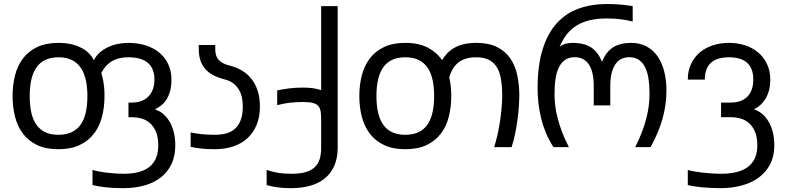

<svg xmlns="http://www.w3.org/2000/svg" viewBox="-20 -747 4000 975"><path d="M130.9 -259.3Q130.9 -212.4 138.9 -175.8Q147 -139.2 164.6 -114Q182.1 -88.9 209.7 -75.7Q237.3 -62.5 276.4 -62.5Q315.4 -62.5 343.5 -75.7Q371.6 -88.9 389.4 -114Q407.2 -139.2 415.5 -175.8Q423.8 -212.4 423.8 -259.3Q423.8 -306.2 415.3 -342.8Q406.7 -379.4 388.9 -404.5Q371.1 -429.7 343.3 -442.9Q315.4 -456.1 277.3 -456.1Q238.3 -456.1 210.4 -442.9Q182.6 -429.7 165 -404.5Q147.5 -379.4 139.2 -342.8Q130.9 -306.2 130.9 -259.3ZM870.1 -8.8Q870.1 45.9 850.6 86.7Q831.1 127.4 796.1 154.5Q761.2 181.6 712.6 195.1Q664.1 208.5 606 208.5Q555.7 208.5 516.6 204.1Q477.5 199.7 449.7 192.9V115.7Q461.4 119.6 478.3 123Q495.1 126.5 515.9 129.2Q536.6 131.8 560.5 133.5Q584.5 135.3 610.4 135.3Q656.7 135.3 689.7 125.2Q722.7 115.2 743.4 96.4Q764.2 77.6 773.9 51.3Q783.7 24.9 783.7 -8.3Q783.7 -52.2 771 -80.3Q758.3 -108.4 738.8 -124.3Q719.2 -140.1 695.6 -146Q671.9 -151.9 650.4 -151.9H632.3V-226.1H648.9Q673.8 -226.1 694.8 -233.2Q715.8 -240.2 731.2 -254.9Q746.6 -269.5 755.4 -291.5Q764.2 -313.5 764.2 -343.3Q764.2 -374 754.6 -395.5Q745.1 -417 727.8 -430.4Q710.4 -443.8 686 -450Q661.6 -456.1 631.8 -456.1Q604.5 -456.1 582.8 -450.2Q561 -444.3 544.4 -433.8Q527.8 -423.3 515.6 -408.7Q503.4 -394 494.6 -376.5Q497.1 -366.7 499.8 -356.4Q502.4 -346.2 504.9 -332.8Q507.3 -319.3 509 -301.8Q510.7 -284.2 510.7 -259.3Q510.7 -203.1 498 -154.1Q485.4 -105 457.3 -68.4Q429.2 -31.7 384.5 -10.5Q339.8 10.7 276.4 10.7Q212.4 10.7 168.2 -10.5Q124 -31.7 96.4 -68.4Q68.8 -105 56.4 -154.1Q43.9 -203.1 43.9 -259.3Q43.9 -315.4 56.4 -364.5Q68.8 -413.6 96.7 -450.2Q124.5 -486.8 168.9 -508.1Q213.4 -529.3 277.3 -529.3Q340.3 -529.3 387.5 -506.8Q434.6 -484.4 456.5 -441.4Q466.8 -461.9 484.6 -478.3Q502.4 -494.6 525.6 -506.1Q548.8 -517.6 575.9 -523.4Q603 -529.3 631.8 -529.3Q679.2 -529.3 719.5 -516.6Q759.8 -503.9 788.8 -480Q817.9 -456.1 834.2 -421.4Q850.6 -386.7 850.6 -342.8Q850.6 -307.6 843.3 -282.5Q835.9 -257.3 824.2 -239.7Q812.5 -222.2 797.4 -210.7Q782.2 -199.2 766.6 -191.4Q787.1 -185.5 805.9 -170.7Q824.7 -155.8 839.1 -132.6Q853.5 -109.4 861.8 -78.1Q870.1 -46.9 870.1 -8.8Z M1071.3 -62.5Q1102.1 -62.5 1127.9 -69.3Q1153.8 -76.2 1172.6 -92.5Q1191.4 -108.9 1202.1 -136.5Q1212.9 -164.1 1212.9 -205.6Q1212.9 -225.1 1209.5 -246.3Q1206.1 -267.6 1196 -286.6Q1186 -305.7 1168.5 -320.8Q1150.9 -335.9 1122.6 -343.3Q1088.4 -352.1 1063.2 -365.2Q1038.1 -378.4 1021.7 -397.5Q1005.4 -416.5 997.3 -441.7Q989.3 -466.8 989.3 -500V-518.6H1073.2V-496.1Q1073.2 -460 1092 -441.2Q1110.8 -422.4 1144 -414.6Q1178.7 -406.2 1207.5 -389.4Q1236.3 -372.6 1256.8 -346.7Q1277.3 -320.8 1288.6 -285.6Q1299.8 -250.5 1299.8 -206.1Q1299.8 -153.8 1283.4 -113.5Q1267.1 -73.2 1237.3 -45.7Q1207.5 -18.1 1165.3 -3.7Q1123 10.7 1071.3 10.7Q1052.2 10.7 1036.4 10Q1020.5 9.3 1006.3 7.8Q992.2 6.3 978 4.2Q963.9 2 948.2 -1V-74.7Q972.2 -69.3 1002 -65.9Q1031.7 -62.5 1071.3 -62.5Z M1694.8 2.4Q1694.8 57.1 1677 96.2Q1659.2 135.3 1627.7 160.2Q1596.2 185.1 1553.2 196.8Q1510.3 208.5 1458 208.5Q1435.1 208.5 1417.7 207.3Q1400.4 206.1 1385.3 203.9Q1370.1 201.7 1357.9 199Q1345.7 196.3 1334 192.9V115.7Q1354 123 1384.5 129.2Q1415 135.3 1462.4 135.3Q1503.4 135.3 1531.5 127.2Q1559.6 119.1 1577.1 103Q1594.7 86.9 1602.8 62.5Q1610.8 38.1 1610.8 5.4V-141.1Q1610.8 -165 1608.2 -181.6Q1605.5 -198.2 1596.4 -208.7Q1587.4 -219.2 1569.3 -224.1Q1551.3 -229 1520.5 -229Q1499.5 -229 1481.9 -228Q1464.4 -227.1 1448.7 -225.1Q1433.1 -223.1 1418.2 -220.2Q1403.3 -217.3 1387.7 -212.9V-288.1Q1403.3 -291 1418.5 -293.7Q1433.6 -296.4 1449.5 -298.3Q1465.3 -300.3 1482.7 -301.3Q1500 -302.2 1520.5 -302.2Q1548.8 -302.2 1571 -298.8Q1593.3 -295.4 1610.8 -289.1V-715.8H1694.8Z M2271.5 -259.3Q2271.5 -203.1 2259 -154.1Q2246.6 -105 2218.8 -68.4Q2190.9 -31.7 2146.5 -10.5Q2102.1 10.7 2038.1 10.7Q1974.6 10.7 1930.2 -10.5Q1885.7 -31.7 1857.9 -68.4Q1830.1 -105 1817.4 -154.1Q1804.7 -203.1 1804.7 -259.3Q1804.7 -315.4 1817.4 -364.5Q1830.1 -413.6 1857.9 -450.2Q1885.7 -486.8 1930.2 -508.1Q1974.6 -529.3 2038.1 -529.3Q2106 -529.3 2151.9 -505.4Q2197.8 -481.4 2225.1 -441.4Q2236.8 -461.9 2252.7 -478Q2268.6 -494.1 2289.6 -505.6Q2310.5 -517.1 2337.6 -523.2Q2364.7 -529.3 2398.4 -529.3Q2461.9 -529.3 2504.2 -508.1Q2546.4 -486.8 2571.5 -450.2Q2596.7 -413.6 2606.9 -364.5Q2617.2 -315.4 2617.2 -259.3Q2617.2 -241.2 2615.2 -210.7Q2613.3 -180.2 2608.6 -144.3Q2604 -108.4 2596.4 -70.6Q2588.9 -32.7 2578.1 0H2489.3Q2499.5 -30.8 2507.3 -67.1Q2515.1 -103.5 2520.3 -139.4Q2525.4 -175.3 2527.8 -207Q2530.3 -238.8 2530.3 -259.3Q2530.3 -306.2 2524.4 -342.8Q2518.6 -379.4 2503.7 -404.5Q2488.8 -429.7 2463.1 -442.9Q2437.5 -456.1 2398.4 -456.1Q2369.6 -456.1 2347.7 -449.7Q2325.7 -443.4 2309.1 -430.7Q2292.5 -418 2280.8 -399.2Q2269 -380.4 2261.2 -355.5Q2271.5 -310.5 2271.5 -259.3ZM2184.6 -259.3Q2184.6 -306.2 2176.3 -342.8Q2168 -379.4 2150.4 -404.5Q2132.8 -429.7 2105 -442.9Q2077.1 -456.1 2038.1 -456.1Q1999 -456.1 1971.2 -442.9Q1943.4 -429.7 1925.8 -404.5Q1908.2 -379.4 1899.9 -342.8Q1891.6 -306.2 1891.6 -259.3Q1891.6 -212.4 1899.9 -175.8Q1908.2 -139.2 1925.8 -114Q1943.4 -88.9 1971.2 -75.7Q1999 -62.5 2038.1 -62.5Q2077.1 -62.5 2105 -75.7Q2132.8 -88.9 2150.4 -114Q2168 -139.2 2176.3 -175.8Q2184.6 -212.4 2184.6 -259.3Z M2995.1 -309.6Q2995.1 -351.1 2987.5 -379.4Q2980 -407.7 2966.8 -424.8Q2953.6 -441.9 2936 -449.2Q2918.5 -456.5 2898.9 -456.5Q2870.1 -456.5 2850.6 -443.6Q2831.1 -430.7 2818.8 -406.5Q2806.6 -382.3 2801.3 -348.1Q2795.9 -314 2795.9 -271.5Q2795.9 -243.7 2799.3 -213.1Q2802.7 -182.6 2811.3 -148.9Q2819.8 -115.2 2833.7 -78.1Q2847.7 -41 2868.7 0H2790.5Q2767.6 -35.2 2752.2 -72.5Q2736.8 -109.9 2727.5 -148.2Q2718.3 -186.5 2714.1 -224.4Q2710 -262.2 2710 -298.3Q2710 -415 2735.6 -496.6Q2761.2 -578.1 2807.6 -629.2Q2854 -680.2 2918.7 -703.4Q2983.4 -726.6 3061 -726.6Q3106.9 -726.6 3138.9 -723.1Q3170.9 -719.7 3192.9 -715.8V-637.7Q3178.7 -641.1 3164.6 -644Q3150.4 -647 3134.5 -648.9Q3118.7 -650.9 3100.8 -652.1Q3083 -653.3 3061 -653.3Q3013.7 -653.3 2976.1 -644.5Q2938.5 -635.7 2909.2 -617.9Q2879.9 -600.1 2858.4 -572.8Q2836.9 -545.4 2821.8 -508.8Q2837.4 -522 2855.2 -525.6Q2873 -529.3 2888.7 -529.3Q2944.3 -529.3 2980.2 -507.1Q3016.1 -484.9 3037.1 -433.1Q3058.1 -484.9 3094 -507.1Q3129.9 -529.3 3185.5 -529.3Q3227.5 -529.3 3260.7 -512.5Q3293.9 -495.6 3316.9 -464.4Q3339.8 -433.1 3352.1 -387.9Q3364.3 -342.8 3364.3 -286.6Q3364.3 -216.3 3344.7 -145.5Q3325.2 -74.7 3283.7 0H3205.6Q3226.6 -41 3240.5 -78.1Q3254.4 -115.2 3262.9 -148.9Q3271.5 -182.6 3274.9 -213.1Q3278.3 -243.7 3278.3 -271.5Q3278.3 -314 3272.9 -348.1Q3267.6 -382.3 3255.4 -406.5Q3243.2 -430.7 3223.4 -443.6Q3203.6 -456.5 3175.3 -456.5Q3156.2 -456.5 3138.7 -449.2Q3121.1 -441.9 3107.9 -424.8Q3094.7 -407.7 3086.9 -379.4Q3079.1 -351.1 3079.1 -309.6V-211.9H2995.1Z M3825.7 -8.3Q3825.7 -52.2 3813 -80.3Q3800.3 -108.4 3780.8 -124.3Q3761.2 -140.1 3737.5 -146Q3713.9 -151.9 3692.4 -151.9H3641.6V-226.1H3690.9Q3715.8 -226.1 3736.6 -232.9Q3757.3 -239.7 3772.7 -253.9Q3788.1 -268.1 3796.6 -290.3Q3805.2 -312.5 3805.2 -343.3Q3805.2 -374 3796.4 -395.5Q3787.6 -417 3771.5 -430.4Q3755.4 -443.8 3732.7 -450Q3710 -456.1 3682.1 -456.1Q3654.3 -456.1 3631.6 -450Q3608.9 -443.8 3592.8 -430.4Q3576.7 -417 3567.9 -395.3Q3559.1 -373.5 3559.1 -342.8H3472.7Q3472.7 -387.2 3489 -421.9Q3505.4 -456.5 3533.4 -480.5Q3561.5 -504.4 3599.9 -516.8Q3638.2 -529.3 3682.1 -529.3Q3726.1 -529.3 3764.4 -516.6Q3802.7 -503.9 3830.8 -480Q3858.9 -456.1 3875.2 -421.4Q3891.6 -386.7 3891.6 -342.8Q3891.6 -310.5 3884.5 -285.9Q3877.4 -261.2 3865.7 -242.9Q3854 -224.6 3839.1 -211.9Q3824.2 -199.2 3808.6 -191.4Q3829.1 -185.5 3847.9 -170.7Q3866.7 -155.8 3881.1 -132.6Q3895.5 -109.4 3903.8 -78.1Q3912.1 -46.9 3912.1 -8.8Q3912.1 45.9 3891.1 86.7Q3870.1 127.4 3833.3 154.5Q3796.4 181.6 3746.3 195.1Q3696.3 208.5 3638.7 208.5Q3613.8 208.5 3589.8 207.3Q3565.9 206.1 3544.4 204.1Q3522.9 202.1 3504.6 199.2Q3486.3 196.3 3472.7 192.9V115.7Q3484.4 119.6 3502.7 123Q3521 126.5 3543.7 129.2Q3566.4 131.8 3591.8 133.5Q3617.2 135.3 3643.1 135.3Q3685.1 135.3 3718.8 127.2Q3752.4 119.1 3776.4 101.8Q3800.3 84.5 3813 57.1Q3825.7 29.8 3825.7 -8.3Z"/></svg>

Font: Arian AMU
Style: Regular
Weight: 400
Designer: Ruben Hakobyan (Tarumian)
Foundry: Ruben Hakobyan (Tarumian)
Version: Version 4.003